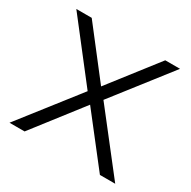

<svg xmlns="http://www.w3.org/2000/svg" viewBox="-127 -665 783 788"><g transform="rotate(30 264.0 -271.0)"><path d="M14 0 227 -272.5 18 -541.5H91L265 -317L439.5 -541.5H509.5L301 -274L515 0H442.5L263.5 -229.5L85.5 0Z"/></g></svg>

Font: Encode Sans SmExp Lt
Style: Regular
Weight: 300
Width: 6
Designer: Multiple Designers
Foundry: Impallari Type
Version: Version 3.002; ttfautohint (v1.8.3) -l 8 -r 50 -G 200 -x 14 